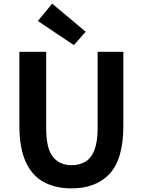

<svg xmlns="http://www.w3.org/2000/svg" viewBox="-20 -1026 788 1060"><path d="M375 14Q285 14 220.5 -21.5Q156 -57 121.5 -133.5Q87 -210 87 -333V-740H235V-320Q235 -205 272.5 -159.5Q310 -114 375 -114Q419 -114 451.5 -133.5Q484 -153 501.5 -198Q519 -243 519 -320V-740H661V-333Q661 -149 586 -67.5Q511 14 375 14ZM388 -777 189 -910 268 -1006 453 -851Z"/></svg>

Font: Source Han Sans CN Bold
Style: Bold
Weight: 700
Designer: Ryoko NISHIZUKA 西塚涼子 (kana & ideographs); Paul D. Hunt (Latin, Greek & Cyrillic); Wenlong ZHANG 张文龙 (bopomofo); Sandoll 
Foundry: Adobe Systems Incorporated
Version: Version 1.00;May 30, 2023;FontCreator 11.5.0.2422 32-bit